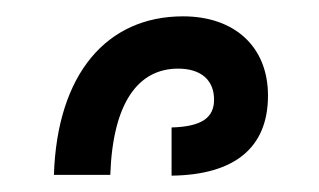

<svg xmlns="http://www.w3.org/2000/svg" viewBox="-20 -847 391 235"><path d="M46 -633H115C118 -721 149 -763 198 -763C226 -763 242 -749 242 -725C242 -703 227 -692 190 -691V-632C267 -633 308 -666 308 -730C308 -790 267 -827 204 -827C111 -827 50 -757 46 -633Z"/></svg>

Font: Noto Sans Armenian Condensed
Style: Regular
Weight: 400
Width: 3
Designer: Monotype Design Team
Foundry: Monotype Imaging Inc.
Version: Version 2.008